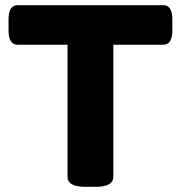

<svg xmlns="http://www.w3.org/2000/svg" viewBox="-20 -720 699 742"><path d="M311 2Q274 2 257.5 -8Q241 -18 241 -36V-547H48Q13 -547 13 -603V-645Q13 -700 48 -700H611Q646 -700 646 -645V-603Q646 -547 611 -547H418V-36Q418 -18 401.5 -8Q385 2 348 2Z"/></svg>

Font: Asap Expanded ExtraBold
Style: Regular
Weight: 800
Width: 7
Designer: Pablo Cosgaya
Foundry: Omnibus-Type
Version: Version 3.001; ttfautohint (v1.8.4.7-5d5b)